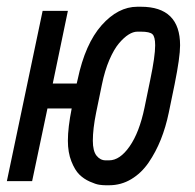

<svg xmlns="http://www.w3.org/2000/svg" viewBox="-29 -532 574 564"><path d="M281.2 12.2Q272.9 12.2 262.7 10.7Q252.4 9.3 234.9 1.5Q217.3 -6.3 204.1 -19.3Q190.9 -32.2 180.7 -58.1Q170.4 -84 170.4 -118.7Q170.4 -157.2 181.6 -213.4H110.4L65.4 0H-8.8L96.2 -500H170.4L126 -286.6H196.3L199.2 -298.8Q221.2 -403.3 269.5 -457.8Q317.9 -512.2 374.5 -512.2H384.8Q500 -512.2 500 -398.9Q500 -363.8 483.9 -284.2L466.8 -201.2Q458 -158.7 443.4 -122.1Q428.7 -85.4 407.5 -54.4Q386.2 -23.4 356.4 -5.6Q326.7 12.2 291.5 12.2ZM243.7 -118.7Q243.7 -88.4 254.6 -74.7Q265.6 -61 281.2 -61H291.5Q323.2 -61 351.8 -102.1Q380.4 -143.1 395.5 -215.8L412.6 -298.8Q426.8 -366.7 426.8 -398.9Q426.8 -423.8 418.9 -431.4Q411.1 -439 384.8 -439H374.5Q362.3 -439 348.6 -430.4Q335 -421.9 320.3 -404.5Q305.7 -387.2 292.2 -356Q278.8 -324.7 270.5 -284.2L253.4 -201.2Q243.7 -153.3 243.7 -118.7Z"/></svg>

Font: Anka/Coder Condensed
Style: Italic
Weight: 400
Width: 4
Italic angle: -12°
Monospace: yes
Version: Version 001.100